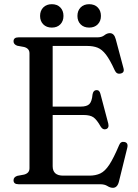

<svg xmlns="http://www.w3.org/2000/svg" viewBox="-20 -878 656 915"><path d="M44.5 -681Q44.5 -700 68 -700H444Q465 -700 477.5 -710Q490 -720 503.5 -720Q524 -720 531.5 -691.5L568.5 -553Q574.5 -531.5 554.5 -527.5Q535.5 -523 526.5 -543.5Q504 -593 485 -617.8Q466 -642.5 445 -650.8Q424 -659 396 -659H231V-370H364.5Q394 -370 406 -382.2Q418 -394.5 421 -428Q424.5 -447.5 438.5 -448.5Q454 -450 458.5 -431L496 -289Q501 -267.5 485 -262.5Q470 -258 460 -274.5Q441.5 -307.5 425.5 -318.8Q409.5 -330 378 -330H231V-86Q231 -41 281 -41H406Q436 -41 458.2 -51.5Q480.5 -62 501 -93.2Q521.5 -124.5 547.5 -186Q555 -205 572.5 -201.5Q592.5 -198 586.5 -173.5L546.5 -11.5Q539 17 518 17Q505 17 491.8 8.5Q478.5 0 456.5 0H68Q44.5 0 44.5 -19Q44.5 -34 62.5 -40L95 -46Q120.5 -53 120.5 -76V-624Q120.5 -647 95 -654L62.5 -660Q44.5 -666 44.5 -681ZM227 -746.5Q201.5 -746.5 186.2 -762Q171 -777.5 171 -802Q171 -827 186.2 -842.5Q201.5 -858 227 -858Q252.5 -858 267.5 -842.5Q282.5 -827 282.5 -802Q282.5 -777.5 267.5 -762Q252.5 -746.5 227 -746.5ZM405 -746.5Q379.5 -746.5 364.2 -762Q349 -777.5 349 -802Q349 -827 364.2 -842.5Q379.5 -858 405 -858Q430.5 -858 445.8 -842.5Q461 -827 461 -802Q461 -777.5 445.8 -762Q430.5 -746.5 405 -746.5Z"/></svg>

Font: Fraunces 72pt Soft
Style: Regular
Weight: 400
Version: Version 1.000;[b76b70a41]